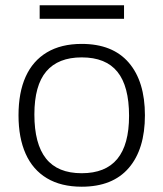

<svg xmlns="http://www.w3.org/2000/svg" viewBox="-20 -686 618 726"><path d="M289 20Q211 20 157.5 -12Q104 -44 77 -104.5Q50 -165 50 -250Q50 -336 77 -396Q104 -456 157.5 -488Q211 -520 289 -520Q406 -520 467 -449Q528 -378 528 -250Q528 -122 467 -51Q406 20 289 20ZM289 -31Q379 -31 423.5 -85Q468 -139 468 -248Q468 -360 424 -414.5Q380 -469 289 -469Q200 -469 155 -416Q110 -363 110 -253Q110 -142 154 -86.5Q198 -31 289 -31ZM130 -666H449V-615H130Z"/></svg>

Font: Moderustic Light
Style: Regular
Weight: 300
Designer: Tural Alisoy
Foundry: TAFT Foundry
Version: Version 2.120